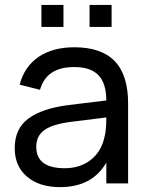

<svg xmlns="http://www.w3.org/2000/svg" viewBox="-20 -748 602 783"><path d="M345.2 -638.2V-728H435.1V-638.2ZM148.9 -638.2V-728H238.8V-638.2ZM283.2 -555.2Q393.6 -555.2 448 -498.5Q502.4 -441.9 502.4 -326.7V0H413.6V-85Q356 15.1 225.1 15.1Q140.1 15.1 90.1 -27.6Q40 -70.3 40 -143.6Q40 -223.1 95.7 -264.4Q151.4 -305.7 257.8 -319.3L413.6 -338.4Q413.1 -409.2 381.1 -441.9Q349.1 -474.6 282.2 -474.6Q169.4 -474.6 143.1 -381.8L60.1 -402.8Q79.6 -476.6 137.2 -515.9Q194.8 -555.2 283.2 -555.2ZM413.6 -269 268.1 -251Q193.8 -241.2 160.9 -217.5Q127.9 -193.8 127.9 -149.4Q127.9 -62 243.7 -62Q306.2 -62 348.9 -95Q391.6 -127.9 404.8 -184.1Q413.6 -212.4 413.6 -267.6Z"/></svg>

Font: Vela Sans Med
Style: Regular
Weight: 500
Designer: Principal design: Mikhail Sharanda - project Manrope.
Design modification: Ravid Balaliev
Foundry: Mikhail Sharanda
Version: Version 1.001